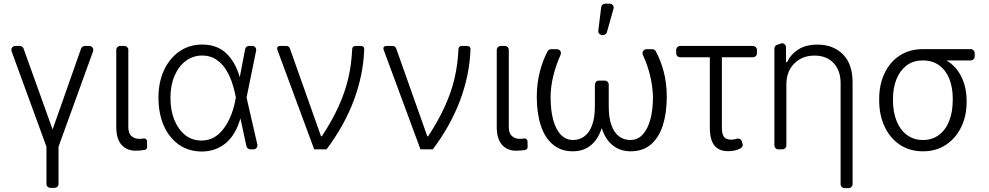

<svg xmlns="http://www.w3.org/2000/svg" viewBox="-20 -788 5219 1013"><path d="M39.8 -524.9Q39.8 -522.4 41.2 -517.4L225.1 -13.8V182.5Q225.1 191.1 231.2 197.1Q237.2 203.1 246.1 203.1H268.1Q276.6 203.1 282.7 197.1Q288.7 191.1 288.7 182.5V-13.8L471.2 -517.8Q472.3 -521 472.3 -524.5Q472.3 -533 466.3 -539.2Q460.2 -545.5 451.7 -545.5H427.2Q420.8 -545.5 415.5 -541.5Q410.2 -537.6 407.7 -531.6L257.5 -104.8L104.4 -531.6Q102.3 -537.6 96.9 -541.5Q91.6 -545.5 84.9 -545.5H60.7Q51.8 -545.5 45.8 -539.4Q39.8 -533.4 39.8 -524.9Z M695 7.1Q722.7 7.1 744.3 2.8Q749.6 1.4 753 -2.7Q756.4 -6.7 756.4 -12.4L755.7 -43Q755.3 -50.1 750 -54.3Q744.7 -58.6 737.9 -57.5Q726.2 -55.4 714.8 -55.4Q690 -55.4 673.3 -70.3Q657 -84.9 657 -118.3V-524.9Q657 -533.4 650.9 -539.4Q644.9 -545.5 636.4 -545.5H614.3Q605.8 -545.5 599.6 -539.4Q593.4 -533.4 593.4 -524.9V-118.3Q593.4 -55 621.1 -24.1Q648.8 7.1 695 7.1Z M922.6 -25.6Q871.8 -62.1 843.8 -125.7Q816.1 -189.6 816.1 -272.7Q816.1 -355.5 845.5 -418Q874.6 -480.5 926.8 -517Q979.4 -552.9 1046.5 -552.9Q1126.1 -552.9 1174.4 -506Q1222.7 -459.5 1245 -380.7L1273.4 -528.8Q1274.9 -536.2 1280.5 -541Q1286.2 -545.8 1293.7 -545.8H1311.1Q1319.6 -545.8 1325.6 -539.6Q1331.7 -533.4 1331.7 -524.9Q1331.7 -522.4 1331.3 -521L1280.9 -273.1L1337.7 -25.6Q1338.1 -24.1 1338.1 -21Q1338.1 -12.4 1332 -6.2Q1326 0 1317.5 0H1300.4Q1293.3 0 1287.6 -4.8Q1282 -9.6 1280.2 -16.7L1248.6 -162.6H1248.2Q1223 -75.3 1170.1 -32Q1117.2 11.4 1042.6 11.4Q973.4 10.3 922.6 -25.6ZM899.5 -155.9Q920.5 -104.8 956.7 -75.6Q994 -46.5 1042.6 -46.5Q1093 -46.5 1130.3 -77.8Q1166.2 -108.7 1189.6 -158.4Q1212.4 -206.7 1221.9 -260.7L1224.4 -273.8L1222.3 -284.1Q1214.8 -322.4 1202.4 -357.6Q1188.6 -396 1168.7 -425.8Q1148.1 -457.4 1117.5 -475.9Q1087.7 -495 1046.5 -495Q997.9 -495 959.9 -466.3Q922.6 -438.6 900.6 -387.4Q879.3 -337.4 879.3 -271.7Q879.3 -206.7 899.5 -155.9Z M1442.1 -532.7Q1442.1 -538.7 1446.2 -542.1Q1450.3 -545.5 1457.7 -545.5H1489.7Q1497.5 -545.5 1502.5 -542.1Q1507.5 -538.7 1509.9 -531.2L1673.7 -69.2H1678.3Q1733 -152.7 1766.9 -227.8Q1800.8 -302.9 1817.6 -375.5Q1834.5 -448.2 1838.1 -528.1Q1839.1 -545.5 1856.2 -545.5H1883.9Q1892.4 -545.5 1897.2 -540.8Q1902 -536.2 1901.6 -527.7Q1896.7 -391.3 1846.6 -258Q1796.5 -124.6 1702.8 0H1637.8L1443.5 -524.9Q1442.1 -528.8 1442.1 -532.7Z M2002.8 -532.7Q2002.8 -538.7 2006.9 -542.1Q2011 -545.5 2018.5 -545.5H2050.4Q2058.2 -545.5 2063.2 -542.1Q2068.2 -538.7 2070.7 -531.2L2234.4 -69.2H2239Q2293.7 -152.7 2327.6 -227.8Q2361.5 -302.9 2378.4 -375.5Q2395.2 -448.2 2398.8 -528.1Q2399.9 -545.5 2416.9 -545.5H2444.6Q2453.1 -545.5 2457.9 -540.8Q2462.7 -536.2 2462.4 -527.7Q2457.4 -391.3 2407.3 -258Q2357.2 -124.6 2263.5 0H2198.5L2004.3 -524.9Q2002.8 -528.8 2002.8 -532.7Z M2702.4 7.1Q2730.1 7.1 2751.8 2.8Q2757.1 1.4 2760.5 -2.7Q2763.8 -6.7 2763.8 -12.4L2763.1 -43Q2762.8 -50.1 2757.5 -54.3Q2752.1 -58.6 2745.4 -57.5Q2733.7 -55.4 2722.3 -55.4Q2697.4 -55.4 2680.8 -70.3Q2664.4 -84.9 2664.4 -118.3V-524.9Q2664.4 -533.4 2658.4 -539.4Q2652.3 -545.5 2643.8 -545.5H2621.8Q2613.3 -545.5 2607.1 -539.4Q2600.9 -533.4 2600.9 -524.9V-118.3Q2600.9 -55 2628.6 -24.1Q2656.2 7.1 2702.4 7.1Z M3136.7 -626.8 3152 -750.4Q3153.1 -758.2 3158.9 -763.3Q3164.8 -768.5 3172.6 -768.5H3197.1Q3205.6 -768.5 3211.6 -762.4Q3217.7 -756.4 3217.7 -747.9Q3217.7 -744.3 3217 -742.2L3182.2 -618.6Q3180.4 -611.9 3174.9 -607.6Q3169.4 -603.3 3162.3 -603.3H3157.3Q3147.7 -603.3 3141.5 -610.4Q3135.3 -617.5 3136.7 -626.8ZM2833.1 -126.4Q2854 -61.8 2896.7 -25.9Q2938.9 10.3 3001.8 10.3Q3055.8 10.3 3093.4 -18.5Q3130.7 -46.5 3151.3 -101.9L3154.8 -112.6Q3173.3 -52.6 3212.7 -21.3Q3251.8 10.3 3308.2 10.3Q3372.2 10.3 3415.1 -26.6Q3457.4 -63.6 3477.6 -128.2Q3497.9 -192.8 3497.9 -278.8Q3497.9 -350.5 3480.8 -413.7Q3465.2 -470.5 3440 -517.4Q3437.5 -522.4 3432.5 -525.4Q3427.6 -528.4 3421.9 -528.4H3390.6Q3382.1 -528.4 3376.1 -522.2Q3370 -516 3370 -507.5Q3370 -502.5 3371.8 -498.9Q3421.9 -388.8 3425.1 -276.6Q3425.1 -210.6 3411.9 -160.2Q3398.8 -110.1 3372.2 -79.5Q3345.5 -49.4 3305.4 -49.4Q3271 -49.4 3245.7 -68.9Q3219.5 -88.4 3206 -127.8Q3191.8 -166.9 3191.8 -225.9V-341.6Q3191.8 -350.1 3185.7 -356.4Q3179.7 -362.6 3170.8 -362.6H3139.2Q3130.7 -362.6 3124.6 -356.4Q3118.6 -350.1 3118.6 -341.6V-225.9Q3118.6 -167.6 3104 -127.8Q3089.8 -88.4 3062.9 -68.5Q3037.3 -49.4 3003.6 -49.4Q2966.3 -49.4 2939.6 -76.7Q2912.6 -104.4 2898.8 -155.2Q2884.9 -206.3 2884.9 -277Q2886 -382.8 2937.9 -499.3Q2939.6 -503.9 2939.6 -507.5Q2939.6 -516 2933.6 -522.2Q2927.6 -528.4 2918.7 -528.4H2887.4Q2881.7 -528.4 2876.8 -525.4Q2871.8 -522.4 2869 -517.4Q2844.8 -471.6 2829.2 -413.4Q2812.1 -349.4 2812.1 -277Q2812.1 -191.4 2833.1 -126.4Z M3725.1 -115.1V-485.8H3569.2Q3560 -485.8 3553.8 -492Q3547.6 -498.2 3547.6 -507.5V-523.8Q3547.6 -533 3553.8 -539.2Q3560 -545.5 3569.2 -545.5H3952.1Q3961.3 -545.5 3967.5 -539.2Q3973.7 -533 3973.7 -523.8V-507.5Q3973.7 -498.2 3967.5 -492Q3961.3 -485.8 3952.1 -485.8H3788.7V-115.4Q3788.7 -85.9 3796.2 -72.4Q3802.6 -59.7 3813.4 -55.4Q3824.2 -51.1 3839.1 -51.1Q3851.2 -51.1 3862.9 -55Q3867.5 -56.8 3873.6 -56.8Q3880.7 -56.8 3886 -53.1Q3891.3 -49.4 3893.8 -42.3L3897.7 -30.2Q3898.8 -27 3898.8 -24.1Q3898.8 -18.5 3895.6 -13.5Q3892.4 -8.5 3886.4 -5Q3870.7 3.2 3855.1 6.4Q3839.5 9.6 3821.7 9.6Q3773.4 9.6 3749.3 -20.4Q3725.1 -50.4 3725.1 -115.1Z M4415.1 183.6V-349.4Q4415.1 -416.2 4377.8 -455.6Q4340.9 -494.7 4277.3 -494.7Q4212.7 -494.7 4171.2 -453.5Q4128.9 -412.6 4128.9 -340.9V-21Q4128.9 -12.4 4122.7 -6.2Q4116.5 0 4108 0H4086.3Q4077.8 0 4071.7 -6.2Q4065.7 -12.4 4065.7 -21V-531.6Q4065.7 -540.1 4071 -545.5Q4074.6 -549.7 4079.2 -551.1L4099.1 -558.2Q4102.3 -559.7 4106.2 -559.7Q4112.9 -559.7 4118.3 -555.8Q4123.6 -551.8 4126.1 -545.5L4127.1 -539.1V-459.9H4132.8Q4152 -501.8 4192.5 -527.3Q4232.2 -552.6 4293.3 -552.6Q4376.1 -552.6 4427.2 -501.4Q4478.3 -450.3 4478.3 -353.3V183.6Q4478.3 192.1 4472.1 198.3Q4465.9 204.5 4457.4 204.5H4435.7Q4427.2 204.5 4421.2 198.3Q4415.1 192.1 4415.1 183.6Z M4726.9 -24.9Q4675.1 -60 4646.8 -120.7Q4618.6 -181.5 4618.6 -258.2V-266.3Q4618.6 -342 4646.7 -400.6Q4675.1 -461.3 4726.9 -495Q4778.8 -528.8 4848.7 -528.8H5100.9Q5110.1 -528.8 5116.3 -522.5Q5122.5 -516.3 5122.5 -507.1V-490.8Q5122.5 -481.5 5116.3 -475.3Q5110.1 -469.1 5100.9 -469.1H4973.7Q5024.9 -438.6 5052.4 -382.8Q5079.9 -327.1 5079.9 -255V-247.5Q5079.9 -177.9 5052.2 -119.3Q5023.4 -58.9 4971.2 -24.3Q4919 10.3 4849.8 10.3Q4778.8 10.3 4726.9 -24.9ZM4849.8 -49.4Q4898.4 -49.4 4933.9 -76Q4969.5 -102.6 4988.1 -150.2Q5006.7 -197.8 5006.7 -259.9V-268.1Q5006.7 -327.1 4988.5 -372.5Q4970.2 -418 4934.8 -443.5Q4899.5 -469.1 4849.8 -469.1Q4796.9 -469.1 4762.1 -441.8Q4727.3 -414.8 4709.3 -369.1Q4691.4 -323.5 4691.4 -266.3V-258.2Q4691.4 -197.1 4710.4 -149.7Q4729.4 -102.3 4765.1 -75.8Q4800.8 -49.4 4849.8 -49.4Z"/></svg>

Font: DeltaSans Light
Style: Regular
Weight: 300
Designer: Rasmus Andersson
Foundry: rsms
Version: Version 3.012